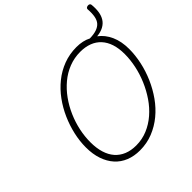

<svg xmlns="http://www.w3.org/2000/svg" viewBox="-302 -1431 1681 1681"><g transform="rotate(-45 538.5 -591.0)"><path d="M474 19Q402 19 343.5 -4.5Q285 -28 243.5 -74Q202 -120 179.5 -186Q157 -252 157 -335Q157 -412 175 -491.5Q193 -571 226.5 -647Q260 -723 308.5 -789.5Q357 -856 420 -907Q483 -958 558.5 -986.5Q634 -1015 720 -1015Q759 -1015 793.5 -1007.5Q828 -1000 856 -985Q907 -986 940.5 -997.5Q974 -1009 993.5 -1031Q1013 -1053 1020 -1090Q1027 -1127 1023 -1180Q1023 -1190 1030.5 -1195Q1038 -1200 1048 -1201Q1058 -1202 1066 -1197.5Q1074 -1193 1075 -1183Q1080 -1134 1074 -1094Q1068 -1054 1049 -1024Q1030 -994 996.5 -976Q963 -958 915 -953Q972 -911 1003.5 -840.5Q1035 -770 1035 -677Q1035 -600 1017.5 -518.5Q1000 -437 966 -359Q932 -281 883.5 -212.5Q835 -144 772.5 -92.5Q710 -41 635 -11Q560 19 474 19ZM481 -35Q555 -35 621 -62.5Q687 -90 742.5 -138Q798 -186 841 -249Q884 -312 914.5 -383.5Q945 -455 960.5 -529Q976 -603 976 -673Q976 -744 958.5 -797.5Q941 -851 907 -888Q873 -925 824 -943.5Q775 -962 714 -962Q640 -962 573.5 -936Q507 -910 451.5 -863.5Q396 -817 352.5 -756.5Q309 -696 278.5 -626Q248 -556 232.5 -483Q217 -410 217 -339Q217 -266 234.5 -209Q252 -152 286 -113.5Q320 -75 369 -55Q418 -35 481 -35Z"/></g></svg>

Font: Playwrite US Trad ExtraLight
Style: Regular
Weight: 250
Designer: Veronika Burian, José Scaglione
Foundry: TypeTogether
Version: Version 1.003